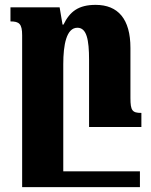

<svg xmlns="http://www.w3.org/2000/svg" viewBox="-20 -522 622 789"><path d="M516 -119V-325C516 -444 465 -502 373 -502C303 -502 267 -475 241 -421H237L225 -492H23V-434C59 -434 71 -424 71 -377V247H555V182H240V-258C240 -338 253 -408 298 -408C336 -408 346 -360 346 -275V0H561V-58C524 -58 516 -67 516 -119Z"/></svg>

Font: Noto Serif Armenian Condensed Black
Style: Regular
Weight: 900
Width: 3
Designer: Monotype Design Team
Foundry: Monotype Imaging Inc.
Version: Version 2.008